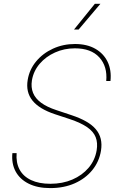

<svg xmlns="http://www.w3.org/2000/svg" viewBox="-20 -967 618 998"><path d="M241.2 10.7Q175.3 10.7 129.2 -12.2Q83 -35.2 61 -76.2Q39.1 -117.2 44.4 -170.9H66.4Q62.5 -122.1 81.5 -86.2Q100.6 -50.3 141.4 -31Q182.1 -11.7 241.7 -11.7Q305.2 -11.7 356.2 -33.7Q407.2 -55.7 440.4 -94.7Q473.6 -133.8 482.4 -185.5Q488.8 -224.6 477.3 -253.9Q465.8 -283.2 433.1 -305.9Q400.4 -328.6 343.3 -347.7L265.1 -373.5Q184.1 -400.4 148.7 -444.3Q113.3 -488.3 124 -551.8Q132.8 -605.5 167.7 -647.7Q202.6 -689.9 255.4 -714.1Q308.1 -738.3 369.6 -738.3Q432.1 -738.3 475.6 -713.4Q519 -688.5 539.6 -645.3Q560.1 -602.1 554.2 -545.9H532.2Q539.1 -621.6 496.3 -668.7Q453.6 -715.8 369.1 -715.8Q314 -715.8 266.1 -694.3Q218.3 -672.9 186.3 -635.5Q154.3 -598.1 146 -549.8Q140.1 -513.2 151.9 -484.1Q163.6 -455.1 193.8 -432.9Q224.1 -410.6 273.4 -394.5L352.1 -368.2Q396.5 -353.5 428 -335.4Q459.5 -317.4 478.3 -294.9Q497.1 -272.5 503.7 -244.9Q510.3 -217.3 504.9 -183.6Q495.6 -127 460 -83Q424.3 -39.1 368.4 -14.2Q312.5 10.7 241.2 10.7ZM364.7 -813.5 473.1 -947.3H502L388.7 -813.5Z"/></svg>

Font: Inter 24pt Thin
Style: Italic
Weight: 250
Italic angle: -9.3988°
Version: Version 4.001;git-66647c0bb